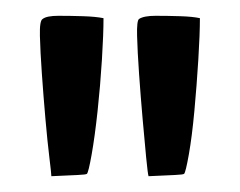

<svg xmlns="http://www.w3.org/2000/svg" viewBox="-20 -806 304 243"><path d="M45 -583Q45 -586 42.5 -606.5Q40 -627 37.5 -655.5Q35 -684 33 -712.5Q31 -741 30.5 -760.5Q30 -780 34 -782Q39 -786 54 -786Q69 -786 85 -785.5Q101 -785 111 -783Q111 -763 109 -730.5Q107 -698 103.5 -665.5Q100 -633 96 -610.5Q92 -588 90 -586Q89 -585 78 -584.5Q67 -584 56 -583.5Q45 -583 45 -583ZM168 -583Q167 -586 165 -606.5Q163 -627 160.5 -655.5Q158 -684 156 -712.5Q154 -741 153.5 -760.5Q153 -780 156 -782Q162 -786 177 -786Q192 -786 208 -785.5Q224 -785 233 -783Q233 -763 231 -730.5Q229 -698 226 -665.5Q223 -633 219 -610.5Q215 -588 213 -586Q212 -585 201 -584.5Q190 -584 179 -583.5Q168 -583 168 -583Z"/></svg>

Font: Yanone Kaffeesatz ExtraLight
Style: Regular
Weight: 400
Version: Version 2.003